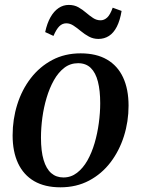

<svg xmlns="http://www.w3.org/2000/svg" viewBox="-20 -768 587 799"><path d="M315.5 -546Q381 -546 425.2 -520.2Q469.5 -494.5 492.2 -445.8Q515 -397 515 -328Q515 -262.5 495.8 -201.5Q476.5 -140.5 440 -92.5Q403.5 -44.5 350.8 -16.5Q298 11.5 231.5 11.5Q166.5 11.5 122.2 -14.2Q78 -40 55.2 -88.5Q32.5 -137 32.5 -204.5Q32.5 -271.5 51.8 -333Q71 -394.5 108 -442.5Q145 -490.5 197.2 -518.2Q249.5 -546 315.5 -546ZM305 -505Q272.5 -505 247.5 -485.8Q222.5 -466.5 204.2 -434Q186 -401.5 174 -361.2Q162 -321 156.2 -278Q150.5 -235 150.5 -195Q150.5 -139 161.5 -102.2Q172.5 -65.5 193.2 -47.5Q214 -29.5 244 -29.5Q275.5 -29.5 300.5 -48.8Q325.5 -68 343.8 -100.2Q362 -132.5 373.8 -172.8Q385.5 -213 391.2 -255.8Q397 -298.5 397 -338.5Q397 -391 387.5 -428.2Q378 -465.5 357.8 -485.2Q337.5 -505 305 -505ZM168 -634.5Q176 -671.5 190.2 -696.5Q204.5 -721.5 223.8 -734.5Q243 -747.5 266 -747.5Q289 -747.5 306.2 -737.8Q323.5 -728 338.2 -715.2Q353 -702.5 367.5 -693Q382 -683.5 398.5 -683.5Q413.5 -683.5 426 -695Q438.5 -706.5 449 -736L486 -722.5Q479.5 -683 466.2 -657Q453 -631 433.5 -618.5Q414 -606 389.5 -606Q368 -606 350 -615.8Q332 -625.5 316.5 -638.5Q301 -651.5 286.2 -661.2Q271.5 -671 256 -671Q239.5 -671 227 -658.8Q214.5 -646.5 202.5 -618.5Z"/></svg>

Font: Merriweather 72pt Medium
Style: Italic
Weight: 500
Italic angle: -7.8°
Version: Version 2.101